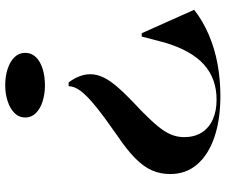

<svg xmlns="http://www.w3.org/2000/svg" viewBox="-86 -584 885 754"><g transform="rotate(-90 357.0 -207.5)"><path d="M357 215Q264 215 195 191.5Q126 168 88 124Q50 80 50 18Q50 -21 64.5 -54Q79 -87 112.5 -120Q146 -153 201 -190Q273 -240 315.5 -274.5Q358 -309 376.5 -334Q395 -359 395 -381H410Q426 -359 434 -338Q442 -317 442 -296Q442 -270 429 -243Q416 -216 385 -181.5Q354 -147 301 -98Q262 -60 238.5 -31.5Q215 -3 205 21.5Q195 46 195 73Q195 113 213 141.5Q231 170 264 185Q297 200 342 200Q425 200 480.5 150Q536 100 567 -6L590 -94H603L695 112Q652 146 597 169.5Q542 193 481 204Q420 215 357 215ZM399 -630Q434 -630 463 -620.5Q492 -611 509 -593.5Q526 -576 526 -551Q526 -527 509 -509.5Q492 -492 463 -483Q434 -474 399 -474Q365 -474 336 -483Q307 -492 289.5 -509.5Q272 -527 272 -551Q272 -576 289.5 -593.5Q307 -611 336 -620.5Q365 -630 399 -630Z"/></g></svg>

Font: Kalnia SemiExpanded Medium
Style: Regular
Weight: 500
Width: 6
Designer: Frida Medrano
Foundry: Frida Medrano
Version: Version 1.105